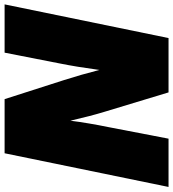

<svg xmlns="http://www.w3.org/2000/svg" viewBox="22 -792 770 855"><g transform="rotate(-90 407.5 -365.0)"><path d="M815 -730 665 0H423L337 -284Q318 -346 297 -437Q287 -358 268 -265L217 0H2L152 -730H393L478 -465Q502 -390 523 -308Q537 -411 552 -485L600 -730Z"/></g></svg>

Font: Nacelle Black
Style: Italic
Weight: 900
Italic angle: -12°
Designer: Sora Sagano
Foundry: Sora Sagano
Version: Version 1.000;FEAKit 1.0